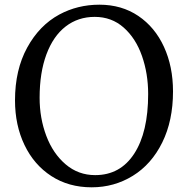

<svg xmlns="http://www.w3.org/2000/svg" viewBox="-20 -785 799 819"><path d="M718 -395Q718 -270 672 -177Q626 -84 546.5 -35Q467 14 371 14Q273 14 199 -34Q125 -82 84.5 -166.5Q44 -251 44 -357Q44 -487 96 -582Q148 -677 233 -723Q311 -765 404 -765Q499 -765 570 -717Q641 -669 679.5 -585Q718 -501 718 -395ZM149 -368Q149 -281 177.5 -205.5Q206 -130 260 -84Q314 -38 386 -38Q493 -38 552.5 -129.5Q612 -221 612 -384Q612 -471 585.5 -546.5Q559 -622 507.5 -667.5Q456 -713 384 -713Q313 -713 260 -672Q207 -631 178 -553Q149 -475 149 -368Z"/></svg>

Font: Martel DemiBold
Style: Regular
Weight: 600
Designer: Dan Reynolds
Foundry: Dan Reynolds
Version: Version 1.001; ttfautohint (v1.1) -l 5 -r 5 -G 72 -x 0 -D la